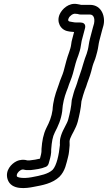

<svg xmlns="http://www.w3.org/2000/svg" viewBox="-20 -791 572 990"><path d="M444 -766H397C397 -766 392 -768 389 -768L378 -770C334 -778 300 -744 288 -718C270 -679 291 -637 330 -630L341 -628C348 -627 353 -627 362 -626L353 -592C350 -581 348 -573 347 -562C344 -536 330 -508 322 -477L308 -424C303 -405 291 -382 283 -355L277 -338C265 -306 253 -266 251 -224C246 -188 235 -162 219 -131C203 -98 197 -64 194 -23V-19C195 -4 190 12 186 27C171 31 152 34 133 36H121C105 31 84 31 64 41C40 53 5 87 19 133C38 193 120 179 151 173C199 164 248 156 286 121C317 90 322 51 331 18C336 0 337 -20 339 -41V-47C338 -59 338 -66 342 -77C350 -99 371 -127 381 -164C389 -196 397 -230 400 -269C406 -291 411 -310 417 -326L424 -344C424 -345 425 -346 425 -347C431 -368 443 -395 450 -422L457 -449C461 -465 471 -484 475 -501L481 -523C487 -545 488 -565 492 -580L507 -637L513 -658C525 -702 506 -766 444 -766ZM444 -716C459 -716 471 -702 465 -670L459 -649L444 -592C438 -570 437 -550 433 -535L427 -514C421 -498 414 -480 409 -461L401 -434C395 -413 384 -387 377 -361L371 -344C361 -321 357 -300 351 -279C351 -277 350 -276 350 -275C348 -242 340 -206 332 -176C326 -152 306 -127 295 -93C292 -85 289 -72 289 -61C288 -55 289 -50 289 -44C284 7 272 63 251 85C228 106 191 114 142 123C98 131 69 124 67 118C64 108 74 93 87 86C101 79 104 86 117 86H135H138C162 83 192 80 217 69C224 66 229 59 231 52L236 34C240 20 245 1 244 -21C247 -60 251 -86 263 -109C279 -140 295 -173 301 -219V-221C303 -256 312 -291 323 -320L330 -338C330 -339 331 -340 331 -341C336 -359 349 -386 356 -412L370 -465C376 -489 392 -518 397 -556C398 -563 399 -571 401 -580L418 -644C419 -647 427 -675 394 -675H373C367 -675 360 -676 350 -678L339 -680C334 -681 328 -685 334 -697C340 -710 357 -722 369 -720L380 -719C387 -717 391 -716 397 -716Z"/></svg>

Font: Dictator
Style: Stencil
Weight: 500
Version: Version MIL.1277